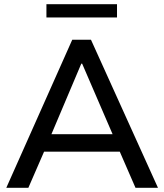

<svg xmlns="http://www.w3.org/2000/svg" viewBox="-20 -894 782 914"><path d="M10 0 324 -705H413L732 0H625L538 -200L582 -172H155L202 -200L115 0ZM367 -591 215 -232 191 -255H546L526 -232L371 -591ZM201 -811V-874H537V-811Z"/></svg>

Font: Mulish ExtraLight SemiBold
Style: Regular
Weight: 600
Version: Version 3.603